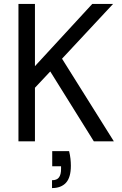

<svg xmlns="http://www.w3.org/2000/svg" viewBox="-20 -720 622 978"><path d="M74 0V-700H158V-383L450 -700H556L296 -421L560 0H458L236 -356L158 -273V0ZM245 238V198Q270 198 280.5 183.5Q291 169 291 141V127H246V50H332Q337 70 339 89Q341 108 341 124Q341 184 316 211Q291 238 245 238Z"/></svg>

Font: DM Sans 24pt
Style: Regular
Weight: 400
Designer: Colophon Foundry, Jonny Pinhorn
Foundry: Colophon Foundry
Version: Version 4.004;gftools[0.9.30]